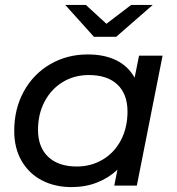

<svg xmlns="http://www.w3.org/2000/svg" viewBox="-20 -757 722 783"><path d="M643 -530 538 0H446L459 -65Q423 -31 375.5 -12.5Q328 6 272 6Q204 6 151 -21.5Q98 -49 68 -101Q38 -153 38 -223Q38 -313 77 -384Q116 -455 184.5 -495Q253 -535 338 -535Q406 -535 454.5 -511Q503 -487 529 -440L547 -530ZM500 -302Q500 -373 459 -412Q418 -451 342 -451Q283 -451 236 -422.5Q189 -394 162 -343Q135 -292 135 -227Q135 -157 176.5 -117.5Q218 -78 293 -78Q352 -78 399.5 -106.5Q447 -135 473.5 -186Q500 -237 500 -302ZM603 -737 454 -607H363L246 -737H330L414 -660L515 -737Z"/></svg>

Font: Idrija
Style: Italic
Weight: 500
Italic angle: -11.3°
Designer: Julieta Ulanovsky
Foundry: Julieta Ulanovsky
Version: Version 7.200